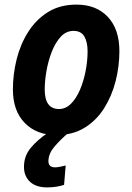

<svg xmlns="http://www.w3.org/2000/svg" viewBox="-20 -576 573 833"><path d="M224 10Q139 10 87.5 -42.5Q36 -95 36 -188Q36 -253 52 -318Q68 -383 102 -437Q136 -491 188 -523.5Q240 -556 312 -556Q398 -556 448 -502.5Q498 -449 498 -354Q498 -288 481.5 -223.5Q465 -159 431.5 -106Q398 -53 346.5 -21.5Q295 10 224 10ZM236 -103Q265 -103 288 -126Q311 -149 327 -186.5Q343 -224 351.5 -268Q360 -312 360 -354Q360 -393 346 -417.5Q332 -442 299 -442Q267 -442 243.5 -416.5Q220 -391 204.5 -351Q189 -311 181.5 -267.5Q174 -224 174 -188Q174 -103 236 -103ZM184 237Q136 237 110 212.5Q84 188 84 148Q84 101 113 66Q142 31 188 0H277Q240 32 215.5 61Q191 90 190 122Q190 150 218 150Q229 150 240.5 147.5Q252 145 265 142L258 226Q225 237 184 237Z"/></svg>

Font: Noto Sans SemiCondensed
Style: Bold Italic
Weight: 700
Width: 4
Italic angle: -12°
Designer: Monotype Design Team
Foundry: Monotype Imaging Inc.
Version: Version 2.013; ttfautohint (v1.8.4.7-5d5b)